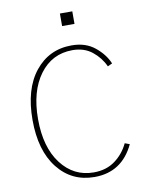

<svg xmlns="http://www.w3.org/2000/svg" viewBox="-97 -959 790 1044"><g transform="rotate(-10 297.5 -437.0)"><path d="M60.5 -345.7Q60.5 -516.6 137.7 -612.8Q214.8 -709 339.8 -709Q417 -709 467.8 -667.5Q518.6 -626 540 -574.2L514.6 -562.5Q492.2 -612.3 448.2 -647.5Q404.3 -682.6 339.8 -682.6Q226.6 -682.6 158.7 -590.8Q90.8 -499 90.8 -345.7Q90.8 -189.5 160.2 -98.6Q229.5 -7.8 339.8 -7.8Q409.2 -7.8 457.5 -43.5Q505.9 -79.1 532.2 -134.8L558.6 -125Q491.2 17.6 339.8 17.6Q213.9 17.6 137.2 -79.6Q60.5 -176.8 60.5 -345.7ZM307.6 -821.3V-890.6H376V-821.3Z"/></g></svg>

Font: Gothic A1 Thin
Style: Regular
Weight: 250
Designer: HanYang I&C Co.,Ltd.
Foundry: HanYang I&C Co.,Ltd.
Version: Version 2.50